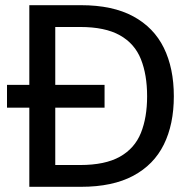

<svg xmlns="http://www.w3.org/2000/svg" viewBox="-20 -720 738 740"><path d="M7 -305V-393H383V-305ZM93 0V-700H292Q414 -700 493.5 -657Q573 -614 611.5 -535.5Q650 -457 650 -349Q650 -241 611.5 -163Q573 -85 493.5 -42.5Q414 0 292 0ZM193 -84H289Q385 -84 442 -116Q499 -148 523 -207.5Q547 -267 547 -349Q547 -432 523 -492Q499 -552 442 -584Q385 -616 289 -616H193Z"/></svg>

Font: DM Sans 11pt Medium
Style: Regular
Weight: 500
Version: Version 4.004;gftools[0.9.30]